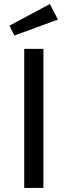

<svg xmlns="http://www.w3.org/2000/svg" viewBox="-20 -931 335 951"><path d="M195 0H100V-689H195ZM267 -834 51 -755 27 -804 227 -911Z"/></svg>

Font: FiraGOUPP
Style: Medium
Weight: 400
Designer: bBox Type
Foundry: bBox Type GmbH
Version: Version 1.001